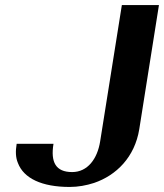

<svg xmlns="http://www.w3.org/2000/svg" viewBox="-20 -731 650 761"><path d="M46 -161C41 -131 42 -106 51 -85C74 -24 146 10 256 10C290 10 322 4 353 -6C441 -36 514 -108 532 -219L610 -711H463L377 -171C366 -101 327 -49 266 -49C201 -49 180 -88 192 -161Z"/></svg>

Font: Aerodynamic
Style: Obl
Weight: 500
Designer: Google
Version: Version 2.000980; 2014